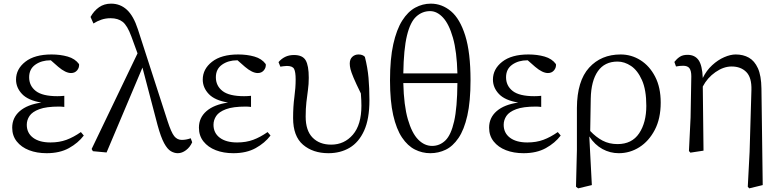

<svg xmlns="http://www.w3.org/2000/svg" viewBox="-20 -827 4287 1054"><path d="M424 -102 440 -83Q409 -42 358.5 -14Q308 14 236 14Q182 14 139.5 -2.5Q97 -19 72 -50.5Q47 -82 47 -126Q47 -181 88.5 -217Q130 -253 207 -264Q134 -276 101 -311Q68 -346 68 -390Q68 -448 119 -488Q170 -528 263 -528Q311 -528 351.5 -516.5Q392 -505 414 -475Q416 -456 403.5 -441Q391 -426 370 -426Q340 -426 300 -460L259 -496H257Q208 -496 174 -472Q140 -448 140 -403Q140 -356 176.5 -327.5Q213 -299 295 -299Q302 -299 313.5 -299.5Q325 -300 333 -301V-240Q324 -241 317 -241.5Q310 -242 305 -242Q234 -242 195.5 -227.5Q157 -213 142 -190.5Q127 -168 127 -142Q127 -97 161.5 -71Q196 -45 257 -45Q306 -45 345 -59.5Q384 -74 424 -102Z M1027 -68 1035 -46Q1023 -19 1001 -2.5Q979 14 956 14Q937 14 918 3Q899 -8 881 -41Q863 -74 845 -140L762 -456L565 10L490 3L483 -9L735 -534L701 -627Q679 -687 653.5 -707Q628 -727 587 -727Q560 -727 536.5 -719Q513 -711 493 -698L477 -734Q496 -768 524 -787.5Q552 -807 590 -807Q640 -807 676.5 -773.5Q713 -740 737 -666L900 -162Q920 -100 936.5 -79.5Q953 -59 978 -59Q989 -59 1001 -61Q1013 -63 1027 -68Z M1449 -102 1465 -83Q1434 -42 1383.5 -14Q1333 14 1261 14Q1207 14 1164.5 -2.5Q1122 -19 1097 -50.5Q1072 -82 1072 -126Q1072 -181 1113.5 -217Q1155 -253 1232 -264Q1159 -276 1126 -311Q1093 -346 1093 -390Q1093 -448 1144 -488Q1195 -528 1288 -528Q1336 -528 1376.5 -516.5Q1417 -505 1439 -475Q1441 -456 1428.5 -441Q1416 -426 1395 -426Q1365 -426 1325 -460L1284 -496H1282Q1233 -496 1199 -472Q1165 -448 1165 -403Q1165 -356 1201.5 -327.5Q1238 -299 1320 -299Q1327 -299 1338.5 -299.5Q1350 -300 1358 -301V-240Q1349 -241 1342 -241.5Q1335 -242 1330 -242Q1259 -242 1220.5 -227.5Q1182 -213 1167 -190.5Q1152 -168 1152 -142Q1152 -97 1186.5 -71Q1221 -45 1282 -45Q1331 -45 1370 -59.5Q1409 -74 1449 -102Z M1519 -461 1509 -486Q1524 -504 1545 -514.5Q1566 -525 1594 -525Q1641 -525 1658 -496Q1675 -467 1675 -400Q1675 -365 1670.5 -333Q1666 -301 1662 -266Q1658 -231 1658 -187Q1658 -110 1696 -71.5Q1734 -33 1798 -33Q1870 -33 1917 -87.5Q1964 -142 1964 -247Q1964 -275 1961 -314Q1934 -369 1921 -400Q1908 -431 1904 -447.5Q1900 -464 1900 -478Q1900 -502 1914 -515Q1928 -528 1948 -528Q1971 -528 1983 -515Q1998 -456 2003 -400Q2008 -344 2008 -277Q2008 -174 1979 -110Q1950 -46 1899.5 -16Q1849 14 1783 14Q1698 14 1643.5 -32.5Q1589 -79 1589 -179Q1589 -243 1596 -294Q1603 -345 1603 -391Q1603 -432 1594.5 -448.5Q1586 -465 1555 -465Q1546 -465 1536.5 -463.5Q1527 -462 1519 -461Z M2491 -371H2194Q2197 -248 2219 -172Q2241 -96 2275.5 -61Q2310 -26 2352 -26Q2394 -26 2425 -56Q2456 -86 2473 -161Q2490 -236 2491 -371ZM2194 -424H2491Q2488 -544 2466.5 -619.5Q2445 -695 2412 -730.5Q2379 -766 2341 -766Q2298 -766 2265 -736Q2232 -706 2214 -631.5Q2196 -557 2194 -424ZM2345 -807Q2406 -807 2455.5 -765.5Q2505 -724 2534 -631.5Q2563 -539 2563 -387Q2563 -270 2545.5 -192.5Q2528 -115 2497 -69.5Q2466 -24 2426.5 -5Q2387 14 2342 14Q2298 14 2258 -6Q2218 -26 2187 -72Q2156 -118 2138.5 -195Q2121 -272 2121 -386Q2121 -504 2139 -584.5Q2157 -665 2188 -714Q2219 -763 2259.5 -785Q2300 -807 2345 -807Z M3042 -102 3058 -83Q3027 -42 2976.5 -14Q2926 14 2854 14Q2800 14 2757.5 -2.5Q2715 -19 2690 -50.5Q2665 -82 2665 -126Q2665 -181 2706.5 -217Q2748 -253 2825 -264Q2752 -276 2719 -311Q2686 -346 2686 -390Q2686 -448 2737 -488Q2788 -528 2881 -528Q2929 -528 2969.5 -516.5Q3010 -505 3032 -475Q3034 -456 3021.5 -441Q3009 -426 2988 -426Q2958 -426 2918 -460L2877 -496H2875Q2826 -496 2792 -472Q2758 -448 2758 -403Q2758 -356 2794.5 -327.5Q2831 -299 2913 -299Q2920 -299 2931.5 -299.5Q2943 -300 2951 -301V-240Q2942 -241 2935 -241.5Q2928 -242 2923 -242Q2852 -242 2813.5 -227.5Q2775 -213 2760 -190.5Q2745 -168 2745 -142Q2745 -97 2779.5 -71Q2814 -45 2875 -45Q2924 -45 2963 -59.5Q3002 -74 3042 -102Z M3223 -286 3220 -108Q3252 -74 3288 -55Q3324 -36 3370 -36Q3449 -36 3488.5 -95Q3528 -154 3528 -246Q3528 -334 3504 -387.5Q3480 -441 3444 -465Q3408 -489 3370 -489Q3299 -489 3262 -436Q3225 -383 3223 -286ZM3147 -4V-235Q3148 -383 3214 -455.5Q3280 -528 3387 -528Q3446 -528 3496 -496.5Q3546 -465 3576.5 -406Q3607 -347 3607 -264Q3607 -176 3574.5 -114Q3542 -52 3490 -19Q3438 14 3377 14Q3329 14 3287 -9Q3245 -32 3215 -78L3229 189L3154 207L3142 198Z M4160 -341 4167 189 4093 207 4085 198 4095 7 4105 -333Q4107 -401 4077 -431.5Q4047 -462 3996 -462Q3952 -462 3907.5 -431Q3863 -400 3838 -352L3842 0L3770 11L3762 2L3771 -182L3775 -408Q3775 -438 3765 -452Q3755 -466 3730 -466Q3720 -466 3710.5 -465Q3701 -464 3691 -462L3682 -487Q3695 -504 3711.5 -515Q3728 -526 3754 -526Q3794 -526 3814.5 -497.5Q3835 -469 3838 -399Q3858 -440 3889.5 -469Q3921 -498 3955.5 -513Q3990 -528 4019 -528Q4060 -528 4091 -510.5Q4122 -493 4140.5 -452.5Q4159 -412 4160 -341Z"/></svg>

Font: Shippori Mincho TTF
Style: Regular
Weight: 400
Version: Version 2.100